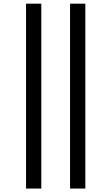

<svg xmlns="http://www.w3.org/2000/svg" viewBox="-20 -831 611 1069"><path d="M125 218.8V-810.5H210V218.8ZM370.1 218.8V-810.5H455.1V218.8Z"/></svg>

Font: Nasu
Style: Regular
Weight: 400
Designer: Ryoko NISHIZUKA (kana &amp; ideographs); Paul D. Hunt (Latin, Greek &amp; Cyrillic); Wenlong ZHANG (bopomofo); Sandoll C
Version: Version 2014.1215